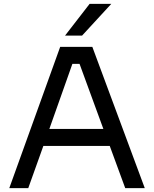

<svg xmlns="http://www.w3.org/2000/svg" viewBox="-20 -972 796 992"><path d="M291 -730H457L728 0H627L547 -218H204L126 0H28ZM514 -306 391 -642H354L235 -306ZM443 -952H555L404 -788H316Z"/></svg>

Font: Sora-SIA
Style: Regular
Weight: 400
Designer: Jonathan Barnbrook, Julián Moncada
Foundry: Barnbrook Fonts
Version: Version 2.000